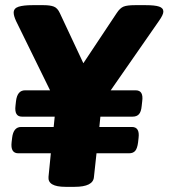

<svg xmlns="http://www.w3.org/2000/svg" viewBox="-20 -722 653 744"><path d="M51 -128Q20 -128 25 -171L27 -188Q32 -230 62 -230H188L192 -270H65Q35 -270 40 -312L42 -330Q47 -372 77 -372H174L42 -641Q33 -661 33 -673Q33 -690 52 -696Q71 -702 106 -702H149Q174 -702 188.5 -696.5Q203 -691 212 -671L303 -477L432 -671Q445 -691 459 -696.5Q473 -702 503 -702H545Q580 -702 596.5 -696.5Q613 -691 613 -677Q613 -665 596 -641L409 -372H506Q537 -372 531 -329L529 -311Q527 -289 518.5 -279.5Q510 -270 494 -270H369L365 -230H491Q522 -230 517 -188L515 -170Q512 -147 504 -137.5Q496 -128 480 -128H354L344 -36Q341 2 269 2H234Q164 2 168 -37L177 -128Z"/></svg>

Font: Asap ExtraBold
Style: Italic
Weight: 800
Italic angle: -6°
Designer: Pablo Cosgaya
Foundry: Omnibus-Type
Version: Version 3.001; ttfautohint (v1.8.4.7-5d5b)